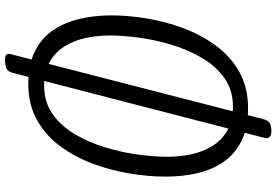

<svg xmlns="http://www.w3.org/2000/svg" viewBox="-190 -816 1114 774"><g transform="rotate(90 367.0 -429.0)"><path d="M318 14Q241 14 188 -12Q135 -38 103 -84.5Q71 -131 56.5 -191.5Q42 -252 42 -321Q42 -388 54.5 -464Q67 -540 94 -612Q121 -684 164.5 -743Q208 -802 270.5 -837Q333 -872 416 -872Q494 -872 547 -846Q600 -820 632 -774Q664 -728 678 -668Q692 -608 692 -539Q692 -471 679.5 -395Q667 -319 640 -246.5Q613 -174 569.5 -115Q526 -56 463.5 -21Q401 14 318 14ZM326 -50Q392 -50 440.5 -84.5Q489 -119 522 -175.5Q555 -232 575 -299Q595 -366 603.5 -431Q612 -496 612 -546Q612 -596 602 -643Q592 -690 568.5 -728Q545 -766 506 -788.5Q467 -811 409 -811Q343 -811 294.5 -776.5Q246 -742 213 -685.5Q180 -629 160 -562Q140 -495 131.5 -430Q123 -365 123 -315Q123 -265 133 -218Q143 -171 166.5 -133Q190 -95 229 -72.5Q268 -50 326 -50ZM221 108Q197 108 197 92Q197 90 198 85Q199 80 202 70L461 -936Q466 -955 479 -960.5Q492 -966 510 -966Q521 -966 529 -961Q537 -956 537 -947Q537 -942 532 -923L273 79Q268 98 253 103Q238 108 221 108Z"/></g></svg>

Font: Kite One
Style: Regular
Weight: 400
Designer: Eduardo Rodriguez Tunni
Foundry: Eduardo Rodriguez Tunni
Version: Version 1.002; ttfautohint (v1.8.4.7-5d5b);gftools[0.9.23]